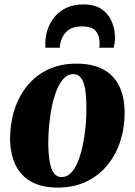

<svg xmlns="http://www.w3.org/2000/svg" viewBox="-20 -835 610 869"><path d="M326 -547Q398.5 -547 446.8 -521.2Q495 -495.5 519.2 -446.2Q543.5 -397 544 -327.5Q544.5 -258 524.5 -196Q504.5 -134 465.5 -86.8Q426.5 -39.5 370 -12.8Q313.5 14 241 14Q170 14 122.2 -12.2Q74.5 -38.5 50.5 -87.8Q26.5 -137 25.5 -205Q25.5 -276.5 45.5 -338.5Q65.5 -400.5 104 -447.5Q142.5 -494.5 198.5 -520.8Q254.5 -547 326 -547ZM311.5 -499.5Q286.5 -499.5 267.8 -479.2Q249 -459 235.8 -425.2Q222.5 -391.5 214.2 -350.2Q206 -309 202.2 -266.2Q198.5 -223.5 198.5 -186.5Q199 -134.5 205.5 -100.5Q212 -66.5 225 -50Q238 -33.5 258.5 -33.5Q284 -33.5 302.8 -53.8Q321.5 -74 334.5 -108Q347.5 -142 355.8 -183.5Q364 -225 367.8 -268Q371.5 -311 371 -348.5Q371 -403 364.5 -436.2Q358 -469.5 345 -484.5Q332 -499.5 311.5 -499.5ZM185.5 -619Q185.5 -623.5 185.2 -627.5Q185 -631.5 185 -637.5Q185 -669 195.2 -700.5Q205.5 -732 226.8 -758Q248 -784 280.5 -799.5Q313 -815 357.5 -815Q409.5 -815 440.8 -793Q472 -771 486.2 -736.5Q500.5 -702 500.5 -665Q500.5 -649.5 498.5 -638.5Q496.5 -627.5 494.5 -619H429Q429.5 -623.5 430.2 -628.8Q431 -634 431 -641Q430.5 -674 413.5 -694.8Q396.5 -715.5 349 -715.5Q313.5 -715.5 292.2 -700.8Q271 -686 261.2 -663.8Q251.5 -641.5 250.5 -619Z"/></svg>

Font: Merriweather 72pt Black
Style: Italic
Weight: 900
Italic angle: -7.8°
Version: Version 2.101